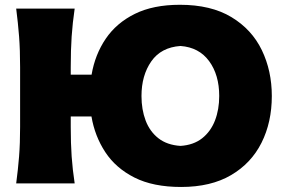

<svg xmlns="http://www.w3.org/2000/svg" viewBox="-20 -748 1160 783"><path d="M46 0Q53.5 -56.5 57.8 -109.8Q62 -163 62 -230.5V-474Q62 -544.5 57.8 -599.5Q53.5 -654.5 46 -713H284.5Q276 -654.5 272.2 -599.5Q268.5 -544.5 268.5 -474V-443.5H353.5Q367.5 -525.5 411.2 -590Q455 -654.5 530 -691.5Q605 -728.5 713.5 -728.5Q840.5 -728.5 923.8 -678.2Q1007 -628 1047.8 -543.5Q1088.5 -459 1088.5 -356.5Q1088.5 -249.5 1046.5 -165.8Q1004.5 -82 922.2 -33.8Q840 14.5 718.5 14.5Q604.5 14.5 528.2 -24Q452 -62.5 409.2 -127.8Q366.5 -193 353 -273H268.5V-230.5Q268.5 -163 272.2 -109.8Q276 -56.5 284.5 0ZM716 -153Q769.5 -156.5 804.5 -184.2Q839.5 -212 856.8 -256.8Q874 -301.5 874 -356.5Q874 -442.5 832.8 -498.8Q791.5 -555 716 -560.5Q637 -555 597 -497.8Q557 -440.5 557 -356.5Q557 -301 574 -256.2Q591 -211.5 626.2 -184Q661.5 -156.5 716 -153Z"/></svg>

Font: Commissioner Flair ExtraBold
Style: Regular
Weight: 800
Designer: Kostas Bartsokas
Foundry: Kostas Bartsokas
Version: Version 1.000; ttfautohint (v1.8.3)